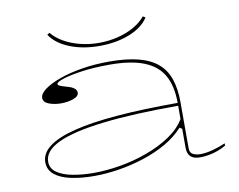

<svg xmlns="http://www.w3.org/2000/svg" viewBox="-78 -805 1152 924"><g transform="rotate(-10 498.0 -343.0)"><path d="M476 -515Q560 -515 618.5 -500Q677 -485 713 -454Q749 -423 765 -375Q781 -327 781 -262V-37Q781 -16 796 -8Q811 0 833 0Q860 0 893.5 -9Q927 -18 956 -31V-20Q938 -9 916 -1Q894 7 872 11Q850 15 828 15Q797 15 782 0.5Q767 -14 767 -43Q767 -76 767 -92.5Q767 -109 767 -118Q767 -127 767 -135L755 -143Q719 -103 667.5 -73.5Q616 -44 555.5 -24.5Q495 -5 432.5 5Q370 15 311 15Q250 15 199.5 4.5Q149 -6 119.5 -29.5Q90 -53 90 -91Q90 -177 257.5 -219.5Q425 -262 767 -262Q767 -344 737.5 -396.5Q708 -449 644 -474.5Q580 -500 476 -500Q399 -500 339.5 -491.5Q280 -483 246.5 -472Q213 -461 213 -451Q213 -446 223.5 -441.5Q234 -437 259 -430Q302 -418 302 -395Q302 -376 274.5 -366.5Q247 -357 215 -357Q183 -357 156 -367Q129 -377 129 -398Q129 -419 157 -439.5Q185 -460 233.5 -477.5Q282 -495 344.5 -505Q407 -515 476 -515ZM767 -248Q546 -248 398.5 -230.5Q251 -213 177.5 -178.5Q104 -144 104 -91Q104 -58 132.5 -38Q161 -18 208.5 -9Q256 0 311 0Q373 0 441 -11.5Q509 -23 573.5 -46.5Q638 -70 689 -104Q740 -138 767 -183ZM445 -597Q363 -597 299 -623Q235 -649 206 -694L218 -701Q240 -674 275 -654Q310 -634 354 -623Q398 -612 445 -612Q493 -612 537.5 -623Q582 -634 617 -654Q652 -674 674 -701L686 -694Q658 -649 593 -623Q528 -597 445 -597Z"/></g></svg>

Font: Kalnia Expanded Thin
Style: Regular
Weight: 250
Width: 7
Designer: Frida Medrano
Foundry: Frida Medrano
Version: Version 1.105